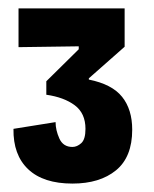

<svg xmlns="http://www.w3.org/2000/svg" viewBox="-20 -697 366 456"><path d="M152 -261Q83 -261 47 -295Q11 -329 12 -391L112 -407Q112 -388 121 -368Q130 -348 152 -348Q163 -348 173 -357Q183 -366 183 -391Q183 -428 157.5 -447Q132 -466 90 -472V-504L167 -580V-587L24 -585V-677H276V-586L191 -511V-508Q246 -497 270 -467Q294 -437 294 -389Q294 -324 255.5 -292.5Q217 -261 152 -261Z"/></svg>

Font: Bricolage Grotesque 10pt Condensed Bricolage Grotesque 10pt Condensed Regular
Style: Bold
Weight: 700
Width: 3
Designer: Mathieu Triay
Foundry: Atelier Triay
Version: Version 1.000; ttfautohint (v1.8.4.7-5d5b);gftools[0.9.32]